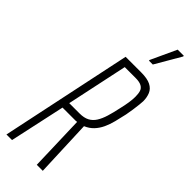

<svg xmlns="http://www.w3.org/2000/svg" viewBox="-291 -922 949 949"><g transform="rotate(45 183.5 -447.5)"><path d="M5 0 150 -688H259Q302 -688 325.5 -676Q349 -664 358 -642.5Q367 -621 367 -594Q367 -587 365 -569Q363 -551 360 -529.5Q357 -508 353 -488Q346 -456 338.5 -426.5Q331 -397 319.5 -372.5Q308 -348 290.5 -329.5Q273 -311 247 -300L259 0H217L208 -291Q204 -290 199 -290Q194 -290 190 -290H107L44 0ZM115 -329H187Q218 -329 238 -339.5Q258 -350 271 -370.5Q284 -391 293 -420.5Q302 -450 310 -488Q317 -517 320.5 -540.5Q324 -564 324 -582Q324 -604 319.5 -618.5Q315 -633 300.5 -641Q286 -649 258 -649H183ZM245 -756V-761L307 -895H350V-890L272 -756Z"/></g></svg>

Font: Saira UltraCondensed ExtraLight
Style: Italic
Weight: 250
Width: 1
Italic angle: -12°
Designer: Hector Gatti with collaboration of the Omnibus-Type team
Foundry: Omnibus-Type
Version: Version 1.101